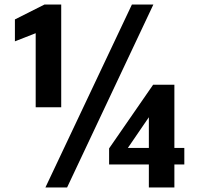

<svg xmlns="http://www.w3.org/2000/svg" viewBox="-20 -830 912 850"><path d="M138 -355V-683L46 -647V-744L177 -810H251V-355ZM181 0 564 -810H659L277 0ZM639 0V-102H463V-173L658 -455H752V-175H796V-102H752V0ZM546 -175H639V-311Z"/></svg>

Font: Oswald SemiBold
Style: Regular
Weight: 600
Designer: Vernon Adams
Foundry: Vernon Adams
Version: Version 4.103;gftools[0.9.33.dev8+g029e19f]